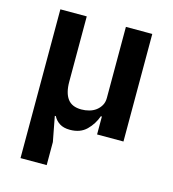

<svg xmlns="http://www.w3.org/2000/svg" viewBox="-108 -611 809 900"><g transform="rotate(15 296.5 -161.0)"><path d="M74 200V-522H202V-205Q202 -151 223 -122.5Q244 -94 290 -94Q309 -94 327.5 -99Q346 -104 360 -114.5Q374 -125 383 -140.5Q392 -156 392 -177V-522H520V0H392V-87H387Q373 -47 343 -17.5Q313 12 263 12Q232 12 212.5 -0.5Q193 -13 183 -33H178L201 88V200Z"/></g></svg>

Font: IBM Plex Sans Hebrew SmBld
Style: Regular
Weight: 600
Designer: Mike Abbink, Paul van der Laan, Pieter van Rosmalen, Yanek Iontef
Foundry: Bold Monday
Version: Version 1.3